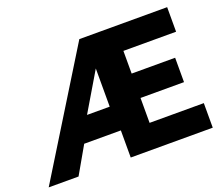

<svg xmlns="http://www.w3.org/2000/svg" viewBox="-143 -884 1228 1058"><g transform="rotate(-20 471.0 -355.0)"><path d="M412 -710 -26 0H149L240 -159H455V0H936V-144H618V-290H873V-433H618V-566H927V-710ZM442 -303H309L442 -527Z"/></g></svg>

Font: FIGSv2-sans-serif ExtraBold
Style: Regular
Weight: 800
Designer: Matt McInerney, Pablo Impallari, Rodrigo Fuenzalida,Mirko Velimirovic
Foundry: Matt McInerney, Pablo Impallari, Rodrigo Fuenzalida
Version: Version 4.021;hotconv 1.0.109;makeotfexe 2.5.65596